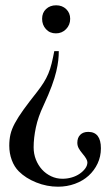

<svg xmlns="http://www.w3.org/2000/svg" viewBox="-20 -487 416 725"><path d="M245 -416Q245 -393 229.5 -377Q214 -361 191 -361Q168 -361 153.5 -377Q139 -393 139 -416Q139 -439 154 -453Q169 -467 192 -467Q215 -467 230 -452.5Q245 -438 245 -416ZM202 -294Q202 -277 200 -259Q198 -241 192.5 -217.5Q187 -194 175.5 -162.5Q164 -131 144 -88Q124 -46 115.5 -6Q107 34 107 69Q107 94 115.5 115.5Q124 137 138.5 153Q153 169 173 178.5Q193 188 216 188Q234 188 251 183Q268 178 281 169Q294 160 302 149Q310 138 310 126Q310 115 293 95Q282 82 277 72.5Q272 63 272 52Q272 33 283 22Q294 11 313 11Q361 11 361 73Q361 104 348.5 130.5Q336 157 314.5 176.5Q293 196 263 207Q233 218 199 218Q157 218 117 202Q77 186 51 160Q34 143 24.5 117.5Q15 92 15 63Q15 40 19.5 20.5Q24 1 36 -21.5Q48 -44 68.5 -72.5Q89 -101 120 -140Q134 -158 144.5 -174.5Q155 -191 162.5 -209Q170 -227 175 -247.5Q180 -268 185 -294Z"/></svg>

Font: STIXGeneralUnicodeRegular
Style: Regular
Weight: 400
Designer: MicroPress Inc., with final additions and corrections provided by Coen Hoffman, Elsevier (retired)
Version: Version 1.1.0